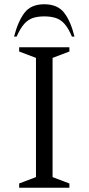

<svg xmlns="http://www.w3.org/2000/svg" viewBox="-20 -882 416 902"><path d="M70 0V-20L149 -50V-610L70 -640V-660H306V-640L227 -610V-50L306 -20V0ZM46 -710Q65 -783 95.5 -822.5Q126 -862 188 -862Q250 -862 281 -822.5Q312 -783 330 -710H318Q301 -750 283 -770Q265 -790 242 -797.5Q219 -805 188 -805Q157 -805 134.5 -797.5Q112 -790 94 -770Q76 -750 58 -710Z"/></svg>

Font: Spectral Light
Style: Regular
Weight: 300
Designer: Jean-Baptiste Levee
Foundry: Production Type
Version: Version 2.001